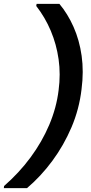

<svg xmlns="http://www.w3.org/2000/svg" viewBox="-56 -831 474 996"><path d="M252 -811Q295 -760 325.5 -691.5Q356 -623 367.5 -541.5Q379 -460 367 -368Q355 -265 315 -171Q275 -77 215.5 3.5Q156 84 84 145H-36L-35 134Q43 66 102.5 -14.5Q162 -95 199.5 -183.5Q237 -272 248 -363Q259 -446 248 -523.5Q237 -601 207.5 -671Q178 -741 132 -800L134 -811Z"/></svg>

Font: DM Sans 11pt SemiBold
Style: Italic
Weight: 600
Italic angle: -10°
Version: Version 4.004;gftools[0.9.30]